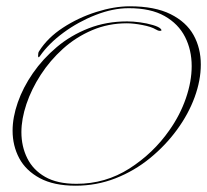

<svg xmlns="http://www.w3.org/2000/svg" viewBox="-20 -574 658 610"><path d="M220 16Q151 16 106.5 -8Q62 -32 41 -71.5Q20 -111 20 -159Q20 -201 36.5 -248.5Q53 -296 84.5 -341.5Q116 -387 160.5 -424.5Q205 -462 261.5 -484Q318 -506 384 -506Q403 -506 425 -503Q447 -500 465.5 -494.5Q484 -489 490 -483Q493 -480 493 -478Q493 -476 488 -476Q482 -476 474 -481Q461 -489 432.5 -494.5Q404 -500 383 -500Q324 -500 272.5 -478Q221 -456 180 -419Q139 -382 109.5 -336.5Q80 -291 64 -243.5Q48 -196 48 -154Q48 -109 66.5 -71.5Q85 -34 123.5 -12Q162 10 223 10Q315 10 391 -38.5Q467 -87 518 -160Q552 -208 570.5 -261.5Q589 -315 589 -364Q589 -415 568 -456.5Q547 -498 503 -523Q459 -548 389 -548Q339 -548 284 -526.5Q229 -505 182 -470.5Q135 -436 107 -396Q104 -392 103 -392Q101 -392 101 -397Q101 -407 104 -411Q131 -454 180 -486Q229 -518 286 -536Q343 -554 392 -554Q472 -554 522 -529Q572 -504 595 -462.5Q618 -421 618 -369Q618 -319 598.5 -265.5Q579 -212 542.5 -162Q506 -112 456.5 -71.5Q407 -31 347 -7.5Q287 16 220 16Z"/></svg>

Font: Explora
Style: Regular
Weight: 400
Designer: Robert E. Leuschke
Foundry: Robert E. Leuschke
Version: Version 1.010